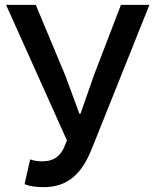

<svg xmlns="http://www.w3.org/2000/svg" viewBox="-20 -756 634 789"><path d="M160 13C260 13 317 -44 357 -144L594 -736H477L365 -444L311 -289H306L249 -444L127 -736H5L255 -179L241 -145C222 -109 196 -93 153 -93C129 -93 116 -97 104 -101L81 1C102 9 125 13 160 13Z"/></svg>

Font: Spoqa Han Sans Neo Medium
Style: Regular
Weight: 500
Designer: [Spoqa Han Sans Neo] Dong-huui Kim  Younghwa Kang  Yujin Lee  [Noto Sans] Ryoko NISHIZUKA  (kana & ideographs); Paul D. 
Foundry: Spoqa (http://www.spoqa-han-sans.com)
Version: Version 1.000